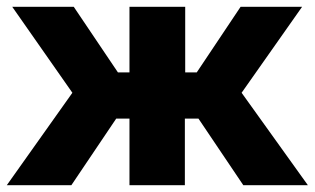

<svg xmlns="http://www.w3.org/2000/svg" viewBox="-26 -545 926 565"><path d="M187 -272 -6 0H184L316 -196H355V0H518V-196H558L690 0H880L685 -272L863 -525H682L553 -332H519V-525H355V-332H321L191 -525H10Z"/></svg>

Font: RT Raleway ExtraBold
Style: Regular
Weight: 400
Designer: Matt McInerney, Pablo Impallari, Rodrigo Fuenzalida — Edited by Milan Moffatt in April 2016
Foundry: Matt McInerney, Pablo Impallari, Rodrigo Fuenzalida — Edited by Milan Moffatt in April 2016
Version: Version 3.001